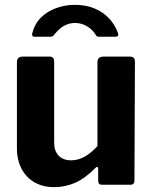

<svg xmlns="http://www.w3.org/2000/svg" viewBox="-20 -764 632 794"><path d="M274 -101Q305 -101 332.5 -117.5Q360 -134 383 -160V-507Q383 -530 409 -530H517Q538 -530 538 -509L536 -18Q536 0 520 0H401Q386 0 386 -17V-66Q386 -72 383 -73.5Q380 -75 375 -70Q333 -27 291.5 -8.5Q250 10 203 10Q159 10 124.5 -9Q90 -28 70 -64.5Q50 -101 50 -151V-506Q50 -530 74 -530H185Q204 -530 204 -509V-173Q204 -140 222.5 -120.5Q241 -101 274 -101ZM456 -612H391Q386 -612 382 -613.5Q378 -615 374 -623Q362 -642 339.5 -655.5Q317 -669 290 -669Q272 -669 256 -662.5Q240 -656 228 -645.5Q216 -635 207 -624Q202 -617 198.5 -614.5Q195 -612 187 -612H122Q116 -612 114 -616.5Q112 -621 113 -625Q123 -665 149 -691Q175 -717 212 -730.5Q249 -744 290 -744Q333 -744 368.5 -730Q404 -716 429.5 -689.5Q455 -663 468 -627Q473 -612 456 -612Z"/></svg>

Font: Libre Franklin Thin
Style: Bold
Weight: 700
Version: Version 3.000